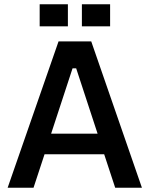

<svg xmlns="http://www.w3.org/2000/svg" viewBox="-20 -885 706 905"><path d="M256 -690H410L649 0H523L471 -158H190L138 0H16ZM440 -255 339 -563H322L221 -255ZM167 -865H300V-761H167ZM366 -865H499V-761H366Z"/></svg>

Font: Mozilla Text BETA SemiBold
Style: Regular
Weight: 600
Designer: Studio DRAMA
Foundry: Studio DRAMA
Version: Version 0.100